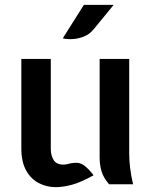

<svg xmlns="http://www.w3.org/2000/svg" viewBox="-20 -760 643 792"><path d="M209 12Q173 12 140.5 -4.5Q108 -21 88 -56.5Q68 -92 68 -149V-517H189.5V-146.5Q189.5 -118 201.5 -99.5Q213.5 -81 241.5 -81Q252 -81 261 -83.8Q270 -86.5 283.5 -88Q309.5 -91.5 329.2 -75.8Q349 -60 366 -37Q315 -8.5 278 1.8Q241 12 209 12ZM430 0Q406.5 -27 398.8 -53.5Q391 -80 391 -110V-517H513V-126Q513 -98.5 516.8 -67Q520.5 -35.5 529 0ZM239 -602 326 -740H449L366.5 -639.5Q349.5 -618.5 326 -609.2Q302.5 -600 279.2 -598.8Q256 -597.5 239 -602Z"/></svg>

Font: Expletus Sans SemiBold
Style: Regular
Weight: 600
Version: Version 7.500